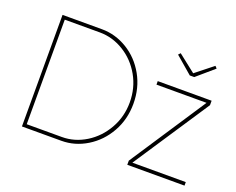

<svg xmlns="http://www.w3.org/2000/svg" viewBox="-115 -929 1394 1132"><g transform="rotate(20 582.5 -363.0)"><path d="M110 -700H357Q442 -700 517 -654.5Q592 -609 637 -529Q682 -449 682 -350Q682 -252 637 -172Q592 -92 517 -46Q442 0 357 0H110ZM122 -22H352Q432 -22 502.5 -65.5Q573 -109 616 -184.5Q659 -260 659 -350Q659 -441 616.5 -516Q574 -591 503 -634.5Q432 -678 352 -678H121L132 -689V-13ZM771 -26 1097 -521 1095 -503H771V-525H1109V-497L787 -10L783 -22H1130V0H771ZM830 -713 842 -726 959 -634H944L1060 -726L1072 -713L965 -621H937Z"/></g></svg>

Font: Easer Grotesk Variable
Style: Regular
Weight: 400
Designer: Boardeaser, Bonnie Shaver-Troup, Thomas Jockin
Foundry: Lexend
Version: Version 1.001;Glyphs 3.1.2 (3151)